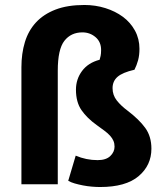

<svg xmlns="http://www.w3.org/2000/svg" viewBox="-20 -740 664 771"><path d="M66 0V-470Q66 -525 80 -571Q94 -617 124.5 -650Q155 -683 203 -701.5Q251 -720 319 -720Q363 -720 403 -707.5Q443 -695 473.5 -672.5Q504 -650 522 -617Q540 -584 540 -544Q540 -518 534.5 -498Q529 -478 520 -460Q472 -449 452 -431.5Q432 -414 432 -386Q432 -358 449 -336.5Q466 -315 493 -295Q539 -260 563.5 -226Q588 -192 588 -143Q588 -76 536.5 -32.5Q485 11 382 11Q367 11 349 9.5Q331 8 313 4.5Q295 1 279.5 -3.5Q264 -8 254 -14L284 -115Q326 -97 372 -97Q406 -97 423 -113.5Q440 -130 440 -151Q440 -164 435.5 -174.5Q431 -185 422 -195Q413 -205 399.5 -215Q386 -225 368 -238Q329 -266 307 -298Q285 -330 285 -380Q285 -422 309.5 -455Q334 -488 380 -500Q382 -506 384 -515.5Q386 -525 386 -539Q386 -572 363.5 -591Q341 -610 311 -610Q265 -610 238.5 -576Q212 -542 212 -456V0Z"/></svg>

Font: Mukta ExtraBold
Style: Regular
Weight: 800
Designer: Girish Dalvi and Yashodeep Gholap
Foundry: Ek Type
Version: Version 2.538;PS 1.002;hotconv 16.6.51;makeotf.lib2.5.65220;